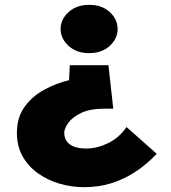

<svg xmlns="http://www.w3.org/2000/svg" viewBox="-20 -750 709 795"><path d="M246 -200Q246 -218 263 -241.5Q280 -265 316.5 -282.5Q353 -300 413 -300H449L429 -480H269L266 -418Q214 -406 164 -379Q114 -352 82 -308Q50 -264 50 -200Q50 -144 74 -102Q98 -60 138.5 -31.5Q179 -3 228 11Q277 25 328 25Q388 25 440 9Q492 -7 539 -37.5Q586 -68 629 -113L504 -224Q473 -179 427 -157Q381 -135 338 -135Q308 -135 287.5 -142.5Q267 -150 256.5 -165Q246 -180 246 -200ZM467 -630Q467 -670 434.5 -700Q402 -730 349 -730Q297 -730 264 -700Q231 -670 231 -630Q231 -590 264 -560Q297 -530 349 -530Q402 -530 434.5 -560Q467 -590 467 -630Z"/></svg>

Font: Jost Black
Style: Regular
Weight: 900
Version: Version 3.710